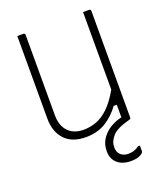

<svg xmlns="http://www.w3.org/2000/svg" viewBox="-168 -808 987 1166"><g transform="rotate(-20 325.0 -225.0)"><path d="M268 20Q179 20 132 -30.5Q85 -81 85 -167V-700H124Q135 -700 135 -689V-169Q135 -102 171 -64.5Q207 -27 270 -27Q313 -27 353.5 -42Q394 -57 433 -94.5Q472 -132 510 -199V-700H549Q560 -700 560 -689V0Q560 9 549 11Q465 33 436 66Q407 99 407 136Q407 170 426.5 186.5Q446 203 474 203Q497 203 513 197.5Q529 192 545 180H557V217Q557 227 535 238.5Q513 250 476 250Q420 250 388 221.5Q356 193 356 144Q356 98 378.5 64.5Q401 31 435.5 10Q470 -11 507 -19Q509 -19 510 -19V-101H490Q450 -46 396 -13Q342 20 268 20Z"/></g></svg>

Font: Recursive Sn Lnr St Lt
Style: Regular
Weight: 300
Version: Version 1.079;hotconv 1.0.112;makeotfexe 2.5.65598; ttfautoh